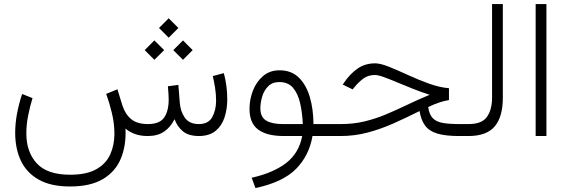

<svg xmlns="http://www.w3.org/2000/svg" viewBox="-20 -678 2825 957"><path d="M820.8 -586.9 869.1 -538.6 820.8 -490.2 772.5 -538.6ZM892.1 -476.6 940.4 -428.2 892.1 -379.9 843.8 -428.2ZM749.5 -476.6 798.3 -428.2 749.5 -379.9 701.2 -428.2ZM716.3 0Q678.2 0 649.7 -11.2Q621.1 -22.5 605.5 -37.6Q609.4 47.4 582.3 112.5Q555.2 177.7 492.9 214.6Q430.7 251.5 329.1 251.5Q233.9 251.5 173.3 217.5Q112.8 183.6 84.2 123.3Q55.7 63 55.7 -16.1Q55.7 -62.5 64.9 -112.1Q74.2 -161.6 90.3 -209.5L142.1 -189Q128.9 -146 120.1 -101.1Q111.3 -56.2 111.3 -13.2Q111.3 79.6 163.3 136.2Q215.3 192.9 329.1 192.9Q412.6 192.9 460.9 165Q509.3 137.2 529.8 90.8Q550.3 44.4 550.3 -11.7Q550.3 -62.5 537.6 -115Q524.9 -167.5 509.3 -210L565.4 -232.9L589.8 -153.3Q604 -108.9 633.8 -84.2Q663.6 -59.6 717.3 -59.6Q775.4 -59.6 798.1 -92Q820.8 -124.5 820.8 -182.1Q820.8 -193.8 819.8 -209.7Q818.8 -225.6 816.9 -248L869.1 -254.9L876 -168Q878.9 -123.5 901.1 -91.6Q923.3 -59.6 971.2 -59.6Q1019 -59.6 1038.1 -94.7Q1057.1 -129.9 1057.1 -175.8Q1057.1 -208.5 1051.8 -241.7Q1046.4 -274.9 1040.5 -298.8L1095.7 -313.5Q1104 -283.2 1108.4 -249.8Q1112.8 -216.3 1112.8 -183.1Q1112.8 -135.3 1099.4 -93.5Q1085.9 -51.8 1055.2 -26.1Q1024.4 -0.5 972.2 0Q919.4 0 891.1 -23.9Q862.8 -47.9 850.1 -84Q830.1 -43.9 797.9 -22Q765.6 0 716.3 0Z M1373.5 -327.6Q1432.1 -327.6 1469.2 -291.5Q1506.3 -255.4 1524.2 -194.6Q1542 -133.8 1542.5 -59.6H1615.2V0H1537.6Q1521 97.2 1455.8 163.6Q1390.6 230 1253.4 259.3L1234.4 208Q1342.8 183.6 1406.5 134.3Q1470.2 85 1486.3 0H1394Q1310.5 0 1267.1 -32Q1223.6 -64 1223.6 -135.3Q1223.6 -182.1 1240.7 -226.3Q1257.8 -270.5 1291.3 -299.1Q1324.7 -327.6 1373.5 -327.6ZM1389.2 -59.6H1489.3Q1486.8 -116.7 1475.8 -164.3Q1464.8 -211.9 1440.4 -240.5Q1416 -269 1372.1 -269Q1337.4 -269 1316.7 -248Q1295.9 -227.1 1286.9 -196.8Q1277.8 -166.5 1277.8 -138.2Q1277.8 -94.2 1306.9 -76.9Q1335.9 -59.6 1389.2 -59.6Z M2217.8 -238.3V-179.2Q2171.4 -171.9 2114.3 -144.5Q2119.6 -106.9 2137.2 -88.9Q2154.8 -70.8 2187.3 -65.2Q2219.7 -59.6 2268.6 -59.6H2296.9V0H2267.6Q2201.2 0 2160.6 -12Q2120.1 -23.9 2099.4 -51.3Q2078.6 -78.6 2071.3 -124.5Q2006.3 -91.8 1942.1 -63.2Q1877.9 -34.7 1812.5 -17.3Q1747.1 0 1677.2 0H1595.7V-59.6H1678.7Q1741.7 -59.6 1795.7 -72.5Q1849.6 -85.4 1900.9 -106.7Q1952.1 -127.9 2005.9 -153.8Q2059.6 -179.7 2121.6 -205.6Q2080.1 -218.8 2038.3 -235.4Q1996.6 -252 1959 -267.8Q1921.4 -283.7 1892.8 -293.9Q1864.3 -304.2 1849.1 -304.2Q1814.5 -304.2 1790.3 -285.9Q1766.1 -267.6 1746.6 -243.2L1737.8 -232.4L1688.5 -256.3L1694.3 -265.1Q1724.6 -310.1 1762.2 -336.2Q1799.8 -362.3 1849.6 -362.3Q1876.5 -362.3 1919.4 -345Q1962.4 -327.6 2013.9 -304Q2065.4 -280.3 2118.2 -261.2Q2170.9 -242.2 2217.8 -238.3Z M2277.3 -59.6H2315.4Q2382.3 -59.6 2407.5 -95.9Q2432.6 -132.3 2432.6 -190.4V-657.7H2486.3V-190.9Q2486.3 -95.7 2445.8 -47.9Q2405.3 0 2314.9 0H2277.3Z M2703.6 -657.7V0H2649.9V-657.7Z"/></svg>

Font: Vazirmatn UI FD ExtraLight
Style: Regular
Weight: 200
Designer: Saber Rastikerdar
Foundry: Saber Rastikerdar
Version: Version 33.003